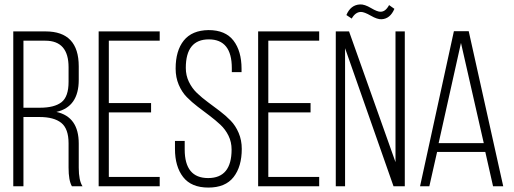

<svg xmlns="http://www.w3.org/2000/svg" viewBox="-20 -842 2325 868"><path d="M186 -700Q336 -700 336 -542V-481Q336 -359 235 -336Q336 -314 336 -193V-84Q336 -26 353 0H305Q290 -26 290 -84V-194Q290 -260 257 -286.5Q224 -313 159 -313H86V0H40V-700ZM160 -355Q226 -355 258 -380Q290 -405 290 -472V-538Q290 -658 185 -658H86V-355Z M663 -376V-334H472V-42H702V0H426V-700H702V-658H472V-376Z M923 -706Q999 -706 1035.5 -658.5Q1072 -611 1072 -531V-516H1028V-534Q1028 -664 924 -664Q820 -664 820 -535Q820 -501 834 -472Q848 -443 870.5 -421.5Q893 -400 919.5 -380.5Q946 -361 973 -340.5Q1000 -320 1022.5 -297Q1045 -274 1059 -241Q1073 -208 1073 -169Q1073 -89 1036 -41.5Q999 6 922 6Q845 6 808 -41.5Q771 -89 771 -169V-205H815V-166Q815 -37 921 -37Q1027 -37 1027 -166Q1027 -200 1013 -228.5Q999 -257 976.5 -278Q954 -299 927.5 -319Q901 -339 874 -359.5Q847 -380 824.5 -403Q802 -426 788 -459Q774 -492 774 -532Q774 -613 811 -659Q848 -705 923 -706Z M1384 -376V-334H1193V-42H1423V0H1147V-700H1423V-658H1193V-376Z M1763 -802Q1744 -757 1705 -755Q1686 -754 1656.5 -771Q1627 -788 1612 -788Q1587 -788 1570 -758L1546 -774Q1565 -820 1608 -822Q1628 -823 1657.5 -805.5Q1687 -788 1701 -789Q1723 -789 1739 -819ZM1540 0H1498V-700H1558L1768 -109V-700H1810V0H1759L1540 -624Z M1956 -155 1921 0H1879L2032 -701H2099L2255 0H2209L2174 -155ZM1963 -195H2167L2064 -648Z"/></svg>

Font: Bebas Neue Book
Style: Regular
Weight: 300
Designer: Ryoichi Tsunekawa
Foundry: Ryoichi Tsunekawa
Version: Version 1.003;PS 001.003;hotconv 1.0.88;makeotf.lib2.5.64775